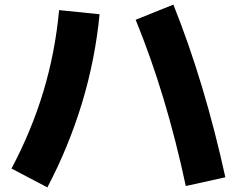

<svg xmlns="http://www.w3.org/2000/svg" viewBox="-20 -775 1040 835"><path d="M960 -4 788 34Q745 -167 691 -346Q637 -525 570 -689L734 -755Q870 -415 960 -4ZM186 40 30 -42Q117 -206 168.5 -376.5Q220 -547 237 -731L413 -713Q394 -516 336.5 -326.5Q279 -137 186 40Z"/></svg>

Font: Murecho Black
Style: Regular
Weight: 900
Designer: Neil Summerour
Foundry: Positype
Version: Version 1.010; ttfautohint (v1.8.3)